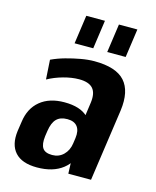

<svg xmlns="http://www.w3.org/2000/svg" viewBox="-114 -827 743 915"><g transform="rotate(15 257.5 -369.5)"><path d="M302 -192 325 -356Q331 -403 311 -425.5Q291 -448 243 -448Q207 -448 165.5 -436.5Q124 -425 90 -406L84 -502Q116 -517 152 -527Q188 -537 224 -543.5Q260 -550 291 -550Q398 -550 441.5 -501.5Q485 -453 472 -356L421 0H309ZM156 10Q82 10 48 -27.5Q14 -65 23 -134L30 -181Q39 -249 84.5 -286.5Q130 -324 204 -324Q282 -324 319.5 -287.5Q357 -251 348 -182L341 -135Q331 -65 283 -27.5Q235 10 156 10ZM211 -66Q244 -66 266.5 -88Q289 -110 294 -145L298 -173Q303 -210 287.5 -230Q272 -250 238 -250Q203 -250 184.5 -231Q166 -212 160 -171L156 -144Q151 -104 163.5 -85Q176 -66 211 -66ZM289 -749 269 -608H177L197 -749ZM449 -749 429 -608H338L358 -749Z"/></g></svg>

Font: Pathway Extreme Condensed
Style: Bold Italic
Weight: 700
Width: 3
Italic angle: -8°
Version: Version 1.001;gftools[0.9.26]